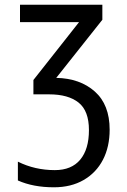

<svg xmlns="http://www.w3.org/2000/svg" viewBox="-20 -556 540 816"><path d="M56 211V131Q128 167 213 167Q284 167 321 122.5Q358 78 358 -3Q358 -85 314 -120Q270 -155 189 -155H122V-216L316 -462H65V-536H415V-472L219 -225Q320 -223 383 -167Q446 -111 446 -5Q446 68 417.5 123Q389 178 335.5 209Q282 240 209 240Q121 240 56 211Z"/></svg>

Font: Noto Sans Mono UI Cond
Style: Regular
Weight: 400
Width: 3
Monospace: yes
Designer: Monotype Design team
Foundry: Monotype Imaging Inc.
Version: Version 1.000